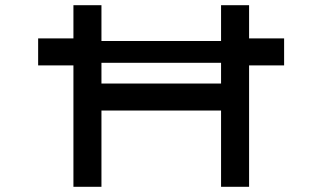

<svg xmlns="http://www.w3.org/2000/svg" viewBox="-20 -720 1243 740"><path d="M127 -468V-572H275L321 -562H884L920 -572H1075V-468H919L896 -478H311L273 -468ZM832 0V-700H940V0ZM263 0V-700H371V0ZM310 -294 311 -398H880V-294Z"/></svg>

Font: Lexend Tera
Style: Regular
Weight: 400
Designer: Bonnie Shaver-Troup, Thomas Jockin
Foundry: Lexend
Version: Version 1.007